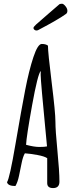

<svg xmlns="http://www.w3.org/2000/svg" viewBox="-20 -983 372 1003"><path d="M16.6 -0.5ZM291 -961.4Q296.9 -963.4 304.2 -963.4Q311.5 -963.4 321.8 -950.9Q332 -938.5 332 -926.8Q332 -915 324.7 -910.2Q286.6 -882.3 179.2 -825.7Q175.3 -823.7 169.9 -823.7Q164.6 -823.7 159.7 -827.6Q154.8 -831.5 154.8 -836.9Q154.8 -842.3 168.7 -855.2Q182.6 -868.2 231.7 -910.2Q280.8 -952.1 291 -961.4ZM257.3 -0.5Q226.6 -0.5 226.6 -26.4V-156.7Q212.4 -166.5 175.5 -173.3Q138.7 -180.2 109.9 -182.1Q99.6 -164.6 93 -131.3Q86.4 -98.1 79.3 -64.5Q72.3 -30.8 60.5 -11.2Q21.5 -11.2 16.6 -31.2Q30.3 -50.8 61 -231Q91.8 -411.1 111.6 -512.9Q131.3 -614.7 154.3 -684.1Q177.2 -753.4 198.2 -753.4Q219.2 -753.4 230.5 -744.6Q230.5 -709 250 -551.8Q269.5 -394.5 269.5 -348.4Q269.5 -302.2 280 -195.1Q290.5 -87.9 290.5 -34.2Q290.5 -0.5 257.3 -0.5ZM192.9 -612.3Q177.2 -596.2 147.7 -433.1Q118.2 -270 116.2 -226.6Q157.7 -215.3 185.8 -215.3Q213.9 -215.3 225.6 -218.3Q224.1 -238.3 215.3 -326.9Q206.5 -415.5 199.5 -495.8Q192.4 -576.2 192.4 -593Q192.4 -609.9 192.9 -612.3Z"/></svg>

Font: Amatic
Style: Bold
Weight: 700
Width: 3
Version: Version 2.000; ttfautohint (v0.92-dirty) -l 8 -r 50 -G 50 -x